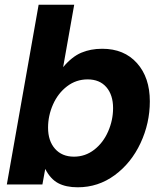

<svg xmlns="http://www.w3.org/2000/svg" viewBox="-20 -783 686 815"><path d="M172 -66 160 0H9L144 -763H295L248 -498Q285 -542 324.5 -559Q364 -576 414 -576Q507 -576 561.5 -515Q616 -454 616 -353Q616 -260 576.5 -175.5Q537 -91 467 -39.5Q397 12 310 12Q260 12 227 -5.5Q194 -23 172 -66ZM460 -324Q460 -380 431.5 -413Q403 -446 352 -446Q303 -446 264.5 -416.5Q226 -387 205 -339.5Q184 -292 184 -241Q184 -185 213.5 -151.5Q243 -118 294 -118Q342 -118 380 -147.5Q418 -177 439 -225Q460 -273 460 -324Z"/></svg>

Font: Open Sauce One ExtraBold Italic
Style: Regular
Weight: 800
Italic angle: -10°
Designer: Alfredo Marco Pradil
Foundry: Creative Sauce Fz LLC
Version: Version 1.477